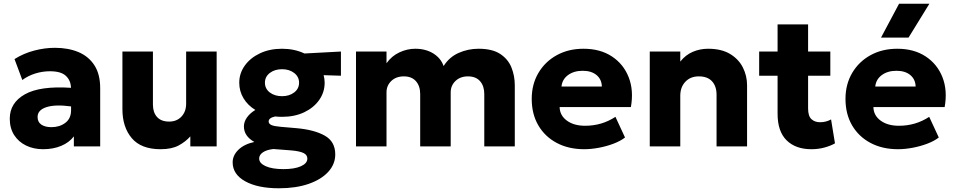

<svg xmlns="http://www.w3.org/2000/svg" viewBox="-20 -787 5131 1032"><path d="M211.5 15Q160.5 15 120 -4.8Q79.5 -24.5 56 -61.2Q32.5 -98 32.5 -149Q32.5 -234.5 114 -280.2Q195.5 -326 361.5 -315Q360.5 -354.5 334.2 -379.2Q308 -404 248.5 -404Q208.5 -404 169.8 -392Q131 -380 100 -357L58 -469.5Q107.5 -500.5 164 -515.2Q220.5 -530 275 -530Q347 -530 401.8 -507Q456.5 -484 487.5 -436Q518.5 -388 518.5 -313V0H377V-54Q352 -21 309 -3Q266 15 211.5 15ZM182 -158Q182 -131 202.2 -117.2Q222.5 -103.5 256.5 -103.5Q300.5 -103.5 331.2 -126.8Q362 -150 362 -194.5V-215Q278 -226.5 230 -211.2Q182 -196 182 -158Z M843 15Q738.5 15 688.2 -44.5Q638 -104 638 -200V-510H802V-224.5Q802 -182.5 824.2 -158Q846.5 -133.5 889 -133.5Q930 -133.5 955.2 -160.2Q980.5 -187 980.5 -229.5V-510H1144.5V0H1003V-54Q978.5 -26 941 -5.5Q903.5 15 843 15Z M1496 -159Q1477 -159 1459 -161Q1424 -153.5 1424 -134Q1424 -122 1438.2 -115.2Q1452.5 -108.5 1487.5 -105.5L1574.5 -98Q1669.5 -89.5 1725.8 -57.8Q1782 -26 1782 43Q1782 95.5 1744.2 136.8Q1706.5 178 1638.5 201.5Q1570.5 225 1479.5 225Q1365.5 225 1298 187.5Q1230.5 150 1230.5 85.5Q1230.5 48.5 1261.2 18.2Q1292 -12 1347 -24Q1291 -55.5 1291 -107.5Q1291 -132.5 1307.5 -155.8Q1324 -179 1352.5 -196Q1312 -220.5 1289 -258.5Q1266 -296.5 1266 -342.5Q1266 -393 1295.8 -434.5Q1325.5 -476 1377.5 -500.5Q1429.5 -525 1496 -525Q1562.5 -525 1616.5 -499.5L1812.5 -510V-380L1719.5 -383Q1725 -363 1725 -342.5Q1725 -291.5 1695.8 -249.8Q1666.5 -208 1615 -183.5Q1563.5 -159 1496 -159ZM1496 -270Q1535 -270 1561.2 -290Q1587.5 -310 1587.5 -342.5Q1587.5 -374.5 1561.2 -394.8Q1535 -415 1496 -415Q1456.5 -415 1430.2 -394.8Q1404 -374.5 1404 -342.5Q1404 -310 1430.2 -290Q1456.5 -270 1496 -270ZM1503.5 122Q1563 122 1597.5 106.5Q1632 91 1632 65.5Q1632 45.5 1611.5 35.5Q1591 25.5 1546.5 21.5L1449.5 14Q1413 18 1393 31.8Q1373 45.5 1373 65Q1373 90.5 1408 106.2Q1443 122 1503.5 122Z M1893.5 0V-510H2057.5V-447Q2085 -486 2126.8 -505.5Q2168.5 -525 2212 -525Q2268 -525 2308.8 -499.8Q2349.5 -474.5 2364.5 -432Q2394.5 -480 2445 -502.5Q2495.5 -525 2552.5 -525Q2626.5 -525 2669 -496.8Q2711.5 -468.5 2729.2 -423.8Q2747 -379 2747 -329V0H2583V-282Q2583 -324.5 2560.5 -350.5Q2538 -376.5 2495 -376.5Q2454 -376.5 2428.2 -351.8Q2402.5 -327 2402.5 -291V0H2238.5V-282Q2238.5 -324.5 2215.8 -350.5Q2193 -376.5 2150.5 -376.5Q2109 -376.5 2083.2 -351.8Q2057.5 -327 2057.5 -291V0Z M3120 15Q3036 15 2972.5 -18.8Q2909 -52.5 2873.5 -113.2Q2838 -174 2838 -255.5Q2838 -334 2874 -395Q2910 -456 2972.8 -490.5Q3035.5 -525 3116.5 -525Q3206 -525 3268.8 -483.8Q3331.5 -442.5 3359.2 -371.8Q3387 -301 3371 -211.5H2988Q2989 -166.5 3026.8 -138.8Q3064.5 -111 3125 -111Q3215 -111 3288 -159L3339.5 -48Q3316 -29.5 3279 -15.2Q3242 -1 3200 7Q3158 15 3120 15ZM2998 -322H3215Q3214 -360.5 3186.5 -383.5Q3159 -406.5 3112 -406.5Q3064.5 -406.5 3033.2 -383.5Q3002 -360.5 2998 -322Z M3472.5 0V-510H3636.5V-456Q3665 -492 3703.8 -508.5Q3742.5 -525 3786 -525Q3858 -525 3904.5 -496.8Q3951 -468.5 3973.2 -423.8Q3995.5 -379 3995.5 -329V0H3831.5V-277.5Q3831.5 -323.5 3807.2 -350Q3783 -376.5 3736 -376.5Q3691 -376.5 3663.8 -347.5Q3636.5 -318.5 3636.5 -272.5V0Z M4341.5 15Q4256.5 15 4208 -32.8Q4159.5 -80.5 4159.5 -175.5V-380H4060.5V-510H4159.5V-656H4323.5V-510H4443V-380H4323.5V-204Q4323.5 -163 4341.5 -146.5Q4359.5 -130 4388 -130Q4419.5 -130 4447 -145L4468 -16.5Q4444.5 -3 4411.5 6Q4378.5 15 4341.5 15Z M4806.5 15Q4722.5 15 4659 -18.8Q4595.5 -52.5 4560 -113.2Q4524.5 -174 4524.5 -255.5Q4524.5 -334 4560.5 -395Q4596.5 -456 4659.2 -490.5Q4722 -525 4803 -525Q4892.5 -525 4955.2 -483.8Q5018 -442.5 5045.8 -371.8Q5073.5 -301 5057.5 -211.5H4674.5Q4675.5 -166.5 4713.2 -138.8Q4751 -111 4811.5 -111Q4901.5 -111 4974.5 -159L5026 -48Q5002.5 -29.5 4965.5 -15.2Q4928.5 -1 4886.5 7Q4844.5 15 4806.5 15ZM4684.5 -322H4901.5Q4900.5 -360.5 4873 -383.5Q4845.5 -406.5 4798.5 -406.5Q4751 -406.5 4719.8 -383.5Q4688.5 -360.5 4684.5 -322ZM4715.5 -585 4812.5 -767H4975.5L4863.5 -585Z"/></svg>

Font: Geologica
Style: Bold
Weight: 700
Designer: Sindre Bremnes, Frode Helland
Foundry: Monokrom Skriftforlag AS
Version: Version 1.010; ttfautohint (v1.8.4.7-5d5b);gftools[0.9.28]